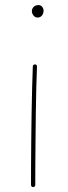

<svg xmlns="http://www.w3.org/2000/svg" viewBox="-20 -740 272 768"><path d="M107.4 -694.8Q107.4 -690.4 109.9 -684.6Q112.3 -678.7 117.7 -674.3Q123 -669.9 131.3 -669.9Q138.2 -669.9 143.3 -673.6Q148.4 -677.2 151.4 -683.6Q154.3 -689.9 154.3 -698.2Q154.3 -702.6 152.1 -707.5Q149.9 -712.4 145.5 -716.1Q141.1 -719.7 133.8 -719.7Q125.5 -719.7 119.6 -716.3Q113.8 -712.9 110.6 -707.3Q107.4 -701.7 107.4 -694.8ZM120.1 -482.4Q116.7 -482.4 114 -480.5Q111.3 -478.5 111.3 -474.6Q109.9 -439.9 108.6 -391.4Q107.4 -342.8 106.4 -287.6Q105.5 -232.4 105 -178Q104.5 -123.5 104.2 -77.1Q104 -30.8 104 0Q104 3.4 106.4 5.9Q108.9 8.3 112.3 8.3Q116.2 8.3 118.7 5.9Q121.1 3.4 121.1 0Q121.1 -30.8 121.3 -77.1Q121.6 -123.5 122.1 -178Q122.6 -232.4 123.3 -287.4Q124 -342.3 125.2 -390.9Q126.5 -439.5 127.9 -473.6Q127.9 -477.5 126 -480Q124 -482.4 120.1 -482.4Z"/></svg>

Font: Mikhak VF
Style: Regular
Weight: 100
Designer: Amin Abedi
Version: Version 3.001